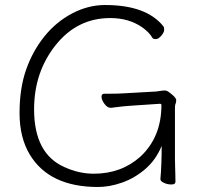

<svg xmlns="http://www.w3.org/2000/svg" viewBox="-20 -731 792 766"><path d="M620 -16V-17Q625 -74 625 -149Q602 -93 559.5 -56.5Q517 -20 467 -2.5Q417 15 371 15Q177 15 99 -114Q58 -182 58 -280Q58 -378 84 -452.5Q110 -527 157 -585.5Q204 -644 268 -677.5Q332 -711 399 -711Q563 -711 631 -627Q635 -623 635 -612.5Q635 -602 623.5 -588.5Q612 -575 601.5 -575Q591 -575 588 -580Q576 -602 546 -623Q493 -659 420 -659Q288 -659 202 -551Q116 -443 116 -295Q116 -117 238 -64Q295 -38 354 -38Q464 -38 540 -106Q624 -184 624 -312Q624 -317 618 -317L499 -309Q478 -308 424 -301H421Q408 -301 396.5 -317Q385 -333 385 -345Q385 -357 396 -357H410Q454 -357 480 -359L604 -366Q612 -367 621 -368.5Q630 -370 638 -370Q646 -370 656 -362Q683 -342 683 -332Q683 -322 680.5 -317.5Q678 -313 678 -302V-97Q678 -89 678.5 -71Q679 -53 679.5 -35Q680 -17 680 -6Q680 5 664 5Q648 5 634 -1.5Q620 -8 620 -16Z"/></svg>

Font: LXGW WenKai Light
Style: Regular
Weight: 300
Designer: LXGW / Fontworks Inc.
Foundry: LXGW / Fontworks Inc.
Version: Version 1.501; October 10, 2024